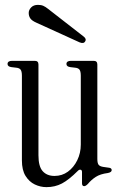

<svg xmlns="http://www.w3.org/2000/svg" viewBox="-20 -760 494 789"><path d="M171 9Q146 9 123 -2Q100 -13 85 -37Q70 -61 70 -101V-449Q70 -467 64.5 -474Q59 -481 45 -482L28 -484Q11 -486 11 -497Q11 -510 30 -510H123Q138 -510 138 -495V-122Q138 -76 155.5 -56.5Q173 -37 204 -37Q235 -37 259 -54.5Q283 -72 297.5 -101.5Q312 -131 312 -166V-449Q312 -467 306.5 -474Q301 -481 287 -482L270 -484Q253 -486 253 -497Q253 -510 272 -510H365Q380 -510 380 -495V-107Q380 -89 385.5 -82.5Q391 -76 405 -74L426 -71Q439 -70 439 -61Q439 -52 423 -49Q392 -45 373.5 -33Q355 -21 341 -4Q332 5 326 5Q317 5 317 -7V-53Q317 -61 311.5 -62.5Q306 -64 300 -58Q263 -21 234.5 -6Q206 9 171 9ZM307 -586 129 -667Q111 -675 104.5 -684.5Q98 -694 98 -707Q98 -719 108 -729.5Q118 -740 136 -740Q149 -740 158 -736Q167 -732 177 -724L321 -612Q337 -601 330 -590Q324 -579 307 -586Z"/></svg>

Font: Instrument Serif
Style: Regular
Weight: 400
Designer: Rodrigo Fuenzalida
Foundry: fragTYPE
Version: Version 1.000; ttfautohint (v1.8.4.7-5d5b);gftools[0.9.27]